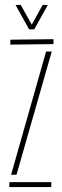

<svg xmlns="http://www.w3.org/2000/svg" viewBox="-20 -759 252 779"><path d="M18 0V-20H188V0ZM22 -578V-598L197 -600V-580ZM25 -50 167 -550H190L47 -50ZM98 -640 43 -739H64L109 -659L153 -739H174L119 -640Z"/></svg>

Font: Big Shoulders Stencil Thin
Style: Regular
Weight: 100
Designer: Patric King
Foundry: XO Type Co
Version: Version 2.001